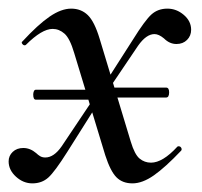

<svg xmlns="http://www.w3.org/2000/svg" viewBox="-24 -415 468 445"><path d="M368 -201Q368 -189 361 -189H214V-212H361Q368 -212 368 -201ZM53 -196Q53 -200 54.5 -203.5Q56 -207 59 -207H214V-184H59Q53 -184 53 -196ZM220 -55 148 -292Q138 -326 125.5 -337Q113 -348 98 -348Q73 -348 36 -311Q35 -310 33 -310Q30 -310 27.5 -313.5Q25 -317 28 -319Q64 -358 91 -376.5Q118 -395 141 -395Q164 -395 179.5 -380Q195 -365 207 -325L279 -87Q288 -57 299.5 -47.5Q311 -38 326 -38Q353 -38 387 -75Q388 -76 390 -76Q394 -76 396 -72.5Q398 -69 396 -66Q359 -27 332.5 -8.5Q306 10 283 10Q260 10 246 -4Q232 -18 220 -55ZM-4 -41Q-4 -54 5.5 -63Q15 -72 30 -72Q46 -72 60 -60Q64 -56 69 -53Q74 -50 81 -50Q101 -50 119 -76L200 -197L209 -185L132 -63Q103 -17 88 -3.5Q73 10 51 10Q30 10 13 -5.5Q-4 -21 -4 -41ZM204 -198 284 -323Q312 -368 327 -381.5Q342 -395 364 -395Q385 -395 402 -380.5Q419 -366 419 -346Q419 -332 409.5 -322.5Q400 -313 385 -313Q369 -313 356 -326Q344 -336 334 -336Q315 -336 296 -309L213 -186Z"/></svg>

Font: Cormorant Garamond Medium
Style: Italic
Weight: 500
Italic angle: -10°
Designer: Christian Thalmann (Catharsis Fonts)
Foundry: Catharsis Fonts
Version: Version 4.000